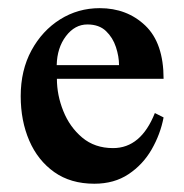

<svg xmlns="http://www.w3.org/2000/svg" viewBox="-20 -437 451 471"><path d="M359.9 -159.7 381.3 -148.9Q373.5 -107.9 352.1 -70.6Q330.6 -33.2 295.4 -9.8Q260.3 13.7 211.4 13.7Q153.3 13.7 113 -14.9Q72.8 -43.5 51.8 -92Q30.8 -140.6 30.8 -201.2Q30.8 -264.6 57.1 -313.2Q83.5 -361.8 127.4 -389.4Q171.4 -417 224.6 -417Q291.5 -417 336.4 -374.3Q381.3 -331.5 381.3 -243.7H119.6Q119.6 -203.6 135.3 -164.6Q150.9 -125.5 181.6 -99.6Q212.4 -73.7 257.3 -73.7Q325.7 -73.7 359.9 -159.7ZM119.1 -277.3H272Q272 -298.3 264.4 -321.5Q256.8 -344.7 240 -360.8Q223.1 -377 194.3 -377Q163.6 -377 141.8 -348.4Q120.1 -319.8 119.1 -277.3Z"/></svg>

Font: Scheherazade New SemiBold
Style: Regular
Weight: 600
Designer: SIL International
Foundry: SIL International
Version: Version 4.000